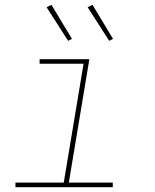

<svg xmlns="http://www.w3.org/2000/svg" viewBox="-20 -775 640 795"><path d="M44 0V-19H244L326 -511H144V-530H350L265 -19H447V0ZM432 -606 343 -745 363 -755 448 -614ZM262 -606 173 -745 193 -755 278 -614Z"/></svg>

Font: Iosevka Curly Slab ThExObl
Style: Regular
Weight: 100
Width: 7
Italic angle: -9°
Monospace: yes
Designer: Belleve Invis
Foundry: Belleve Invis
Version: Version 11.1.0; ttfautohint (v1.8.3)